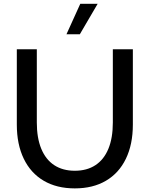

<svg xmlns="http://www.w3.org/2000/svg" viewBox="-20 -997 804 1031"><path d="M693.4 -732.4V-328.1Q693.4 -221.7 656 -144.5Q618.7 -67.4 548.8 -26.4Q479 14.6 381.8 14.6Q284.7 14.6 214.8 -26.4Q145 -67.4 107.7 -144.5Q70.3 -221.7 70.3 -328.1V-732.4H177.7V-338.9Q177.7 -255.9 201.7 -198Q225.6 -140.1 271.2 -110.1Q316.9 -80.1 381.8 -80.1Q446.8 -80.1 492.4 -110.1Q538.1 -140.1 562 -198Q585.9 -255.9 585.9 -338.9V-732.4ZM408.7 -813H336.9L411.1 -976.6H504.4Z"/></svg>

Font: Kumbh Sans Medium
Style: Regular
Weight: 500
Version: Version 1.005